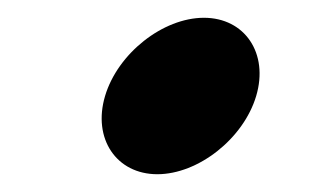

<svg xmlns="http://www.w3.org/2000/svg" viewBox="-20 -196 354 216"><path d="M98.2 -88C83.9 -40 111 0 157 0C203 0 253.9 -40 268.2 -88C282.5 -136 255.4 -176 209.4 -176C163.4 -176 112.5 -136 98.2 -88Z"/></svg>

Font: Hussar
Style: BdOblThree
Weight: 700
Foundry: Cannot Into Space Fonts
Version: Version 2.00